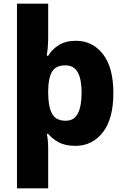

<svg xmlns="http://www.w3.org/2000/svg" viewBox="-20 -873 678 1040"><path d="M594 -369Q594 -228 536.5 -155.5Q479 -83 389 -83Q333 -83 297.5 -102.5Q262 -122 241 -148H234Q237 -133 239 -111Q241 -89 241 -73V147H72V-853H241V-673Q241 -641 238.5 -613.5Q236 -586 233 -571H241Q261 -605 298 -628.5Q335 -652 392 -652Q481 -652 537.5 -580Q594 -508 594 -369ZM422 -371Q422 -444 401 -481.5Q380 -519 334 -519Q283 -519 262.5 -485.5Q242 -452 241 -385V-370Q241 -297 261.5 -258Q282 -219 336 -219Q381 -219 401.5 -258Q422 -297 422 -371Z"/></svg>

Font: Noto Sans Telugu UI ExtraBold
Style: Regular
Weight: 800
Designer: Jelle Bosma - Monotype Design Team
Foundry: Monotype Imaging Inc.
Version: Version 2.005; ttfautohint (v1.8.4.7-5d5b)